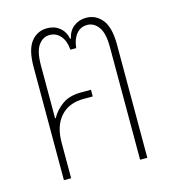

<svg xmlns="http://www.w3.org/2000/svg" viewBox="-85 -596 598 667"><g transform="rotate(-15 214.0 -262.5)"><path d="M64 0V-407Q64 -469 86 -497Q108 -525 144 -525Q170 -525 188.5 -510Q207 -495 212 -469H215Q220 -495 239 -510Q258 -525 284 -525Q319 -525 341.5 -497Q364 -469 364 -407V0H338V-405Q338 -456 321.5 -478Q305 -500 281 -500Q257 -500 242 -481.5Q227 -463 224 -432H203Q201 -463 185.5 -481.5Q170 -500 146 -500Q122 -500 106 -478Q90 -456 90 -405V-216L92 -215Q106 -241 132 -260Q158 -279 201 -279H236V-255H203Q150 -255 120 -221.5Q90 -188 90 -128V0Z"/></g></svg>

Font: Noto Sans Thai UI ExtCond Thin
Style: Regular
Weight: 100
Width: 2
Designer: Monotype Design Team
Foundry: Monotype Imaging Inc.
Version: Version 2.000